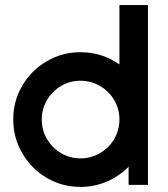

<svg xmlns="http://www.w3.org/2000/svg" viewBox="-20 -726 661 754"><path d="M32 -257Q32 -329 67.5 -389.5Q103 -450 163.5 -485.5Q224 -521 296 -521Q380 -521 449 -473V-706H561V0H485V-71Q448 -34 399.5 -13Q351 8 296 8Q224 8 163.5 -27.5Q103 -63 67.5 -124Q32 -185 32 -257ZM449 -257Q449 -298 428.5 -333Q408 -368 372.5 -388.5Q337 -409 296 -409Q255 -409 220 -388.5Q185 -368 164.5 -333Q144 -298 144 -257Q144 -215 164.5 -180Q185 -145 220 -124.5Q255 -104 296 -104Q337 -104 372.5 -124.5Q408 -145 428.5 -180Q449 -215 449 -257Z"/></svg>

Font: Lineal Medium
Style: Regular
Weight: 600
Designer: Created by Frank Adebiaye with contributions from Anton Moglia & Ariel Martín Pérez
Created by Frank ADEBIAYE with FontF
Foundry: Velvetyne Type Foundry
Version: Version 2.000